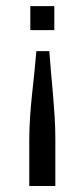

<svg xmlns="http://www.w3.org/2000/svg" viewBox="-20 -617 276 637"><path d="M160.2 -517.1H80.6V-596.7H160.2ZM163.6 0H77.1V-152.8Q77.1 -188.5 79.6 -225.6Q82 -262.7 85.9 -300Q89.8 -337.4 93.8 -374.3Q97.7 -411.1 100.6 -447.3H143.6Q146 -411.6 149.4 -375.2Q152.8 -338.9 156 -301.8Q159.2 -264.6 161.4 -228.3Q163.6 -191.9 163.6 -156.2Z"/></svg>

Font: AKL 022
Style: Regular
Weight: 400
Designer: AKL
Foundry: AKL
Version: Version 2.053;August 19, 2024;FontCreator 13.0.0.2675 64-bit